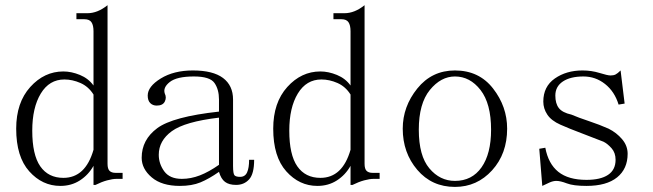

<svg xmlns="http://www.w3.org/2000/svg" viewBox="-20 -735 2540 747"><path d="M343.8 -367.2Q324.2 -398.4 293 -412.1Q261.7 -425.8 230.5 -425.8Q171.9 -425.8 138.7 -371.1Q105.5 -316.4 105.5 -226.6Q105.5 -132.8 136.7 -87.9Q168 -43 226.6 -43Q269.5 -43 298.8 -70.3Q328.1 -97.7 343.8 -152.3ZM214.8 -11.7Q144.5 -11.7 93.8 -68.4Q43 -125 43 -234.4Q43 -335.9 97.7 -396.5Q152.3 -457 226.6 -457Q257.8 -457 291 -443.4Q324.2 -429.7 343.8 -402.3V-613.3Q343.8 -636.7 335.9 -648.4Q328.1 -660.2 308.6 -660.2H277.3V-683.6H320.3Q339.8 -683.6 359.4 -691.4Q378.9 -699.2 398.4 -714.8V-97.7Q398.4 -78.1 406.2 -70.3Q414.1 -62.5 429.7 -62.5H457V-39.1H433.6Q418 -39.1 396.5 -33.2Q375 -27.3 351.6 -15.6H343.8V-89.8Q324.2 -54.7 291 -33.2Q257.8 -11.7 214.8 -11.7Z M679.7 -11.7Q609.4 -11.7 570.3 -44.9Q531.2 -78.1 531.2 -121.1Q531.2 -191.4 591.8 -236.3Q652.3 -281.2 832 -300.8V-347.7Q832 -386.7 814.5 -412.1Q796.9 -437.5 734.4 -437.5Q668 -437.5 640.6 -416Q613.3 -394.5 621.1 -371.1Q628.9 -355.5 621.1 -339.8Q613.3 -324.2 589.8 -324.2Q574.2 -324.2 564.5 -334Q554.7 -343.8 554.7 -363.3Q554.7 -398.4 605.5 -429.7Q656.2 -460.9 730.5 -460.9Q808.6 -460.9 847.7 -431.6Q886.7 -402.3 886.7 -347.7V-89.8Q886.7 -58.6 892.6 -52.7Q898.4 -46.9 914.1 -46.9Q933.6 -46.9 941.4 -64.5Q949.2 -82 949.2 -113.3H968.8Q968.8 -58.6 949.2 -37.1Q929.7 -15.6 898.4 -15.6Q871.1 -15.6 855.5 -27.3Q839.8 -39.1 832 -66.4Q793 -39.1 759.8 -25.4Q726.6 -11.7 679.7 -11.7ZM597.7 -132.8Q597.7 -97.7 619.1 -68.4Q640.6 -39.1 687.5 -39.1Q722.7 -39.1 757.8 -52.7Q793 -66.4 832 -93.8V-277.3Q699.2 -261.7 648.4 -224.6Q597.7 -187.5 597.7 -132.8Z M1343.8 -367.2Q1324.2 -398.4 1293 -412.1Q1261.7 -425.8 1230.5 -425.8Q1171.9 -425.8 1138.7 -371.1Q1105.5 -316.4 1105.5 -226.6Q1105.5 -132.8 1136.7 -87.9Q1168 -43 1226.6 -43Q1269.5 -43 1298.8 -70.3Q1328.1 -97.7 1343.8 -152.3ZM1214.8 -11.7Q1144.5 -11.7 1093.8 -68.4Q1043 -125 1043 -234.4Q1043 -335.9 1097.7 -396.5Q1152.3 -457 1226.6 -457Q1257.8 -457 1291 -443.4Q1324.2 -429.7 1343.8 -402.3V-613.3Q1343.8 -636.7 1335.9 -648.4Q1328.1 -660.2 1308.6 -660.2H1277.3V-683.6H1320.3Q1339.8 -683.6 1359.4 -691.4Q1378.9 -699.2 1398.4 -714.8V-97.7Q1398.4 -78.1 1406.2 -70.3Q1414.1 -62.5 1429.7 -62.5H1457V-39.1H1433.6Q1418 -39.1 1396.5 -33.2Q1375 -27.3 1351.6 -15.6H1343.8V-89.8Q1324.2 -54.7 1291 -33.2Q1257.8 -11.7 1214.8 -11.7Z M1953.1 -234.4Q1953.1 -136.7 1894.5 -72.3Q1835.9 -7.8 1750 -7.8Q1660.2 -7.8 1603.5 -74.2Q1546.9 -140.6 1546.9 -234.4Q1546.9 -320.3 1603.5 -390.6Q1660.2 -460.9 1750 -460.9Q1843.8 -460.9 1898.4 -390.6Q1953.1 -320.3 1953.1 -234.4ZM1609.4 -230.5Q1609.4 -128.9 1650.4 -80.1Q1691.4 -31.2 1750 -31.2Q1816.4 -31.2 1853.5 -84Q1890.6 -136.7 1890.6 -230.5Q1890.6 -332 1849.6 -384.8Q1808.6 -437.5 1750 -437.5Q1695.3 -437.5 1652.3 -384.8Q1609.4 -332 1609.4 -230.5Z M2093.8 -339.8Q2093.8 -398.4 2138.7 -429.7Q2183.6 -460.9 2246.1 -460.9Q2281.2 -460.9 2312.5 -451.2Q2343.8 -441.4 2355.5 -441.4Q2367.2 -441.4 2375 -445.3Q2382.8 -449.2 2394.5 -460.9L2410.2 -332L2386.7 -328.1Q2371.1 -378.9 2334 -408.2Q2296.9 -437.5 2250 -437.5Q2199.2 -437.5 2169.9 -418Q2140.6 -398.4 2140.6 -363.3Q2140.6 -332 2154.3 -314.5Q2168 -296.9 2203.1 -289.1Q2230.5 -277.3 2271.5 -263.7Q2312.5 -250 2347.7 -234.4Q2378.9 -218.8 2400.4 -193.4Q2421.9 -168 2421.9 -136.7Q2421.9 -78.1 2380.9 -44.9Q2339.8 -11.7 2261.7 -11.7Q2210.9 -11.7 2185.5 -21.5Q2160.2 -31.2 2144.5 -31.2Q2132.8 -31.2 2119.1 -25.4Q2105.5 -19.5 2089.8 -11.7L2078.1 -156.2L2101.6 -160.2Q2113.3 -97.7 2152.3 -66.4Q2191.4 -35.2 2261.7 -35.2Q2316.4 -35.2 2345.7 -54.7Q2375 -74.2 2375 -113.3Q2375 -140.6 2359.4 -158.2Q2343.8 -175.8 2328.1 -183.6Q2289.1 -199.2 2242.2 -216.8Q2195.3 -234.4 2160.2 -250Q2125 -265.6 2109.4 -289.1Q2093.8 -312.5 2093.8 -339.8Z"/></svg>

Font: BabelStone Khitan Small Seal
Style: Regular
Weight: 400
Designer: Andrew West
Foundry: BabelStone
Version: Version 13.000